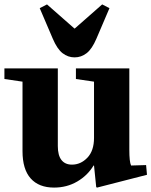

<svg xmlns="http://www.w3.org/2000/svg" viewBox="-28 -840 686 870"><path d="M398 -470 316 -482V-530H558V-162Q558 -106 566 -90L634 -92L638 -48L412 10L408 8L398 -90H396Q369 -45 322 -17.5Q275 10 217 10Q148 10 111 -31.5Q74 -73 74 -155V-470L-8 -482V-530H234V-178Q234 -136 250.5 -115Q267 -94 298 -94Q338 -94 368 -125.5Q398 -157 398 -215ZM152 -803 185 -820 309 -711H311L435 -820L468 -803L409 -665Q389 -618 364.5 -599Q340 -580 310 -580Q280 -580 255.5 -599Q231 -618 211 -665Z"/></svg>

Font: Minipax
Style: Bold
Weight: 700
Designer: Raphaël Ronot, Igor Stepanchenko (Cyrillic)
Foundry: steppetype
Version: Version 1.002